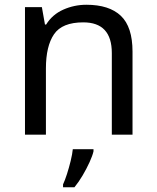

<svg xmlns="http://www.w3.org/2000/svg" viewBox="-20 -566 658 807"><path d="M343 -546Q439 -546 488 -499.5Q537 -453 537 -349V0H450V-343Q450 -472 330 -472Q241 -472 207 -422Q173 -372 173 -278V0H85V-536H156L169 -463H174Q200 -505 246 -525.5Q292 -546 343 -546ZM373 70Q369 88 356.5 115.5Q344 143 327.5 171Q311 199 293 221H245V209Q253 192 261.5 165.5Q270 139 277 110.5Q284 82 286 61H373Z"/></svg>

Font: Noto Sans Lydian
Style: Regular
Weight: 400
Designer: Monotype Design Team
Foundry: Monotype Imaging Inc.
Version: Version 2.002; ttfautohint (v1.8.4.7-5d5b)